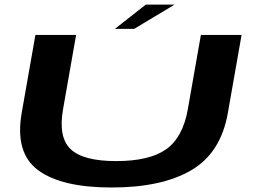

<svg xmlns="http://www.w3.org/2000/svg" viewBox="-20 -830 1138 854"><path d="M476.5 4Q253.5 4 149.5 -73Q45.5 -150 76.5 -328L137.5 -674.5H318.5L260.5 -344.5Q238.5 -220 294 -166.8Q349.5 -113.5 497 -113.5Q645 -113.5 719.2 -166.2Q793.5 -219 815.5 -344.5L873.5 -674.5H1054.5L993.5 -328Q962.5 -150 831 -73Q699.5 4 476.5 4ZM491 -701.5 628.5 -809.5H756.5L576.5 -701.5Z"/></svg>

Font: Anybody UltraExpanded SemiBold
Style: Italic
Weight: 600
Width: 9
Italic angle: -10°
Designer: Tyler Finck
Foundry: Etcetera Type Company
Version: Version 1.010; ttfautohint (v1.8.3) -l 8 -r 50 -G 200 -x 14 